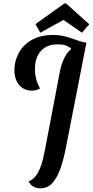

<svg xmlns="http://www.w3.org/2000/svg" viewBox="-20 -900 522 1081"><path d="M206.8 160.3Q185 160.3 167.8 150.6Q150.5 140.8 141.8 121.2Q163.5 112.5 178.7 93.7Q193.8 74.8 204.2 50.2Q214.7 25.5 221.1 -1.4Q227.5 -28.3 232.3 -52.3L318.3 -503.2Q327.3 -545.5 345 -579.1Q362.7 -612.7 392.7 -633.6Q422.7 -654.5 466.7 -660L351.8 -72.3Q339.8 -9 321.9 44.2Q304 97.3 276.3 128.8Q248.7 160.3 206.8 160.3ZM159.7 -389.7Q128.8 -389.7 106.8 -404.4Q84.7 -419.2 72.8 -445.2Q61 -471.3 61 -505.8Q61 -554.5 84.6 -599.8Q108.2 -645.2 156.9 -674.2Q205.7 -703.2 280.3 -703.2Q310.7 -703.2 336.3 -697.4Q362 -691.7 384.2 -683.6Q406.5 -675.5 426.6 -669Q446.7 -662.5 465.8 -660L379.8 -624.8L378.7 -628.3Q370.2 -635 354.5 -642.6Q338.8 -650.2 303.8 -650.2Q243.7 -650.2 210.2 -613.1Q176.8 -576 176.8 -510Q176.8 -481.8 183.9 -455Q191 -428.2 205.3 -402.2Q195.2 -395.7 183.4 -392.7Q171.7 -389.7 159.7 -389.7ZM206.8 -715.8 179.8 -764.3 342 -880.3H352L482.5 -763.5L441.5 -715.8L337.2 -787.8Z"/></svg>

Font: Sansita Swashed Light
Style: Regular
Weight: 300
Designer: Pablo Cosgaya
Foundry: Omnibus-Type
Version: Version 1.003